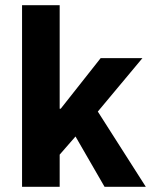

<svg xmlns="http://www.w3.org/2000/svg" viewBox="-20 -720 588 740"><path d="M65 0V-700H210V-301H214L368 -496H529L357 -290L542 0H383L271 -194L210 -124V0Z"/></svg>

Font: Mada
Style: Bold
Weight: 700
Designer: Khaled Hosny
Version: Version 1.5